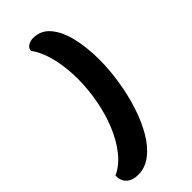

<svg xmlns="http://www.w3.org/2000/svg" viewBox="-330 -835 986 986"><g transform="rotate(-45 163.0 -341.5)"><path d="M145 -781Q202 -781 238 -737.5Q274 -694 291 -622Q308 -550 308 -463Q308 -387 295.5 -308Q283 -229 259.5 -156.5Q236 -84 202.5 -26.5Q169 31 125.5 64.5Q82 98 31 98Q-11 98 -33.5 76.5Q-56 55 -55 18Q-3 -6 37 -57Q77 -108 104.5 -175.5Q132 -243 146 -319.5Q160 -396 160 -471Q160 -551 143 -622.5Q126 -694 91 -742Q92 -761 109 -771Q126 -781 145 -781Z"/></g></svg>

Font: Protest Riot
Style: Regular
Weight: 400
Designer: Octavio Pardo
Foundry: Ashler Design
Version: Version 2.005; ttfautohint (v1.8.4.7-5d5b)